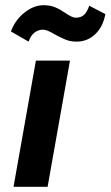

<svg xmlns="http://www.w3.org/2000/svg" viewBox="-20 -718 425 738"><path d="M118 -485H249L163 0H32ZM22 -597Q38 -641 74 -669.5Q110 -698 147 -698Q173 -698 192 -690Q211 -682 233 -667Q243 -660 253 -655Q263 -650 272 -650Q291 -650 303 -661Q315 -672 323 -696L385 -664Q376 -615 346 -586.5Q316 -558 274 -558Q251 -558 232.5 -565.5Q214 -573 190 -586Q161 -604 145 -604Q128 -604 113 -593Q98 -582 90 -558Z"/></svg>

Font: Niramit
Style: Bold Italic
Weight: 700
Italic angle: -10°
Designer: Katatrad Aksorn Co.,Ltd.
Foundry: Cadson Demak Co.,Ltd.
Version: Version 1.001; ttfautohint (v1.6)